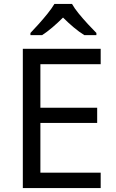

<svg xmlns="http://www.w3.org/2000/svg" viewBox="-20 -964 596 984"><path d="M496 0H97V-714H496V-635H187V-412H478V-334H187V-79H496ZM349 -944Q361 -922 383.5 -894.5Q406 -867 430.5 -840.5Q455 -814 474 -795V-784H412Q386 -800 358 -823.5Q330 -847 303 -874Q276 -847 249 -824Q222 -801 196 -784H136V-795Q155 -815 178.5 -841Q202 -867 224 -894.5Q246 -922 259 -944Z"/></svg>

Font: Noto Sans Sundanese
Style: Regular
Weight: 400
Designer: Monotype Design Team (Regular), Sérgio L. Martins (other weights)
Foundry: Monotype Imaging Inc.
Version: Version 2.003